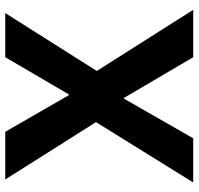

<svg xmlns="http://www.w3.org/2000/svg" viewBox="-32 -706 738 713"><g transform="rotate(-90 336.5 -349.0)"><path d="M16 0 240 -361 27 -698H204L340 -462H343L481 -698H645L430 -358L657 0H481L330 -257H327L180 0Z"/></g></svg>

Font: IBM Plex Sans
Style: Bold
Weight: 700
Designer: Mike Abbink, Paul van der Laan, Pieter van Rosmalen
Foundry: Bold Monday
Version: Version 3.201